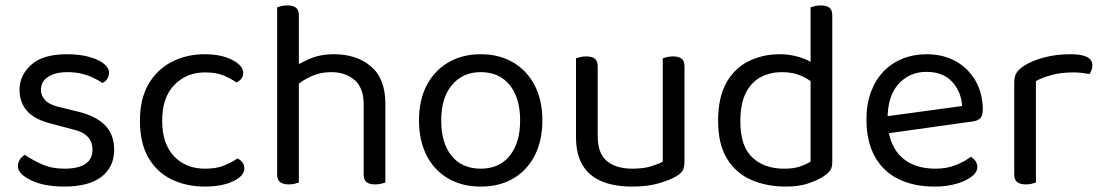

<svg xmlns="http://www.w3.org/2000/svg" viewBox="-20 -675 4067 708"><path d="M401 -123Q401 -59 354 -23Q307 13 218 13Q142 13 94 -10.5Q46 -34 46 -62Q46 -74 52.5 -85.5Q59 -97 72 -104Q99 -85 135 -69Q171 -53 217 -53Q321 -53 321 -123Q321 -152 303.5 -170.5Q286 -189 252 -197L169 -219Q108 -234 80 -265.5Q52 -297 52 -344Q52 -397 95 -436Q138 -475 226 -475Q273 -475 308 -465.5Q343 -456 362.5 -440.5Q382 -425 382 -407Q382 -394 375.5 -384Q369 -374 358 -369Q346 -377 327.5 -386.5Q309 -396 284 -402.5Q259 -409 229 -409Q185 -409 158 -392Q131 -375 131 -344Q131 -322 146.5 -305.5Q162 -289 196 -281L265 -264Q333 -248 367 -213.5Q401 -179 401 -123Z M736 -408Q668 -408 623 -362Q578 -316 578 -230Q578 -145 621.5 -99Q665 -53 736 -53Q778 -53 806 -64.5Q834 -76 856 -91Q867 -85 874 -76Q881 -67 881 -54Q881 -26 839.5 -6.5Q798 13 736 13Q667 13 612.5 -13.5Q558 -40 527 -94Q496 -148 496 -230Q496 -311 528 -365.5Q560 -420 614.5 -447.5Q669 -475 734 -475Q796 -475 836.5 -454Q877 -433 877 -406Q877 -394 870 -385Q863 -376 852 -371Q830 -386 803.5 -397Q777 -408 736 -408Z M1401 -199H1321V-291Q1321 -351 1287.5 -380Q1254 -409 1201 -409Q1162 -409 1128.5 -394Q1095 -379 1072 -358L1057 -423Q1081 -440 1120.5 -457.5Q1160 -475 1212 -475Q1295 -475 1348 -430Q1401 -385 1401 -293ZM1002 -264H1082V-2Q1077 0 1067 2.5Q1057 5 1045 5Q1024 5 1013 -3.5Q1002 -12 1002 -31ZM1321 -263 1401 -262V-2Q1396 0 1385.5 2.5Q1375 5 1364 5Q1342 5 1331.5 -3.5Q1321 -12 1321 -31ZM1082 -225H1002V-648Q1007 -650 1017.5 -652.5Q1028 -655 1040 -655Q1061 -655 1071.5 -646.5Q1082 -638 1082 -619Z M1980 -231Q1980 -157 1952 -102Q1924 -47 1873 -17Q1822 13 1753 13Q1684 13 1632.5 -17Q1581 -47 1553 -102Q1525 -157 1525 -231Q1525 -306 1553.5 -360.5Q1582 -415 1633.5 -445Q1685 -475 1753 -475Q1821 -475 1872 -445Q1923 -415 1951.5 -360.5Q1980 -306 1980 -231ZM1753 -409Q1686 -409 1646.5 -361.5Q1607 -314 1607 -231Q1607 -147 1645.5 -100Q1684 -53 1753 -53Q1821 -53 1859.5 -100.5Q1898 -148 1898 -231Q1898 -314 1859.5 -361.5Q1821 -409 1753 -409Z M2104 -169V-260H2184V-173Q2184 -109 2218 -81Q2252 -53 2312 -53Q2352 -53 2380 -61.5Q2408 -70 2424 -79V-260H2504V-82Q2504 -61 2498.5 -48.5Q2493 -36 2472 -24Q2450 -11 2409 1Q2368 13 2311 13Q2245 13 2198.5 -6.5Q2152 -26 2128 -66.5Q2104 -107 2104 -169ZM2504 -208H2424V-460Q2429 -462 2439.5 -464.5Q2450 -467 2461 -467Q2483 -467 2493.5 -458.5Q2504 -450 2504 -430ZM2184 -208H2104V-460Q2109 -462 2119.5 -464.5Q2130 -467 2142 -467Q2163 -467 2173.5 -458.5Q2184 -450 2184 -430Z M2969 -79V-415L3049 -416V-76Q3049 -57 3040.5 -45.5Q3032 -34 3014 -23Q2994 -10 2960 1.5Q2926 13 2878 13Q2806 13 2749.5 -12Q2693 -37 2660.5 -90.5Q2628 -144 2628 -229Q2628 -316 2658.5 -370Q2689 -424 2741 -449.5Q2793 -475 2855 -475Q2894 -475 2929 -464Q2964 -453 2984 -437V-363Q2965 -382 2934.5 -395.5Q2904 -409 2863 -409Q2822 -409 2787 -391.5Q2752 -374 2731 -334Q2710 -294 2710 -227Q2710 -136 2754 -94.5Q2798 -53 2871 -53Q2906 -53 2928.5 -60.5Q2951 -68 2969 -79ZM3049 -396 2969 -395V-648Q2974 -650 2984.5 -652.5Q2995 -655 3006 -655Q3028 -655 3038.5 -646.5Q3049 -638 3049 -619Z M3230 -180 3226 -243 3528 -284Q3524 -339 3490 -374.5Q3456 -410 3396 -410Q3334 -410 3293.5 -365.5Q3253 -321 3253 -238V-216Q3260 -136 3305.5 -94.5Q3351 -53 3430 -53Q3472 -53 3506 -67Q3540 -81 3560 -97Q3571 -90 3577.5 -80.5Q3584 -71 3584 -59Q3584 -40 3562.5 -23.5Q3541 -7 3505.5 3Q3470 13 3426 13Q3349 13 3292.5 -15Q3236 -43 3205.5 -98.5Q3175 -154 3175 -234Q3175 -291 3191.5 -335.5Q3208 -380 3237.5 -411Q3267 -442 3308 -458.5Q3349 -475 3397 -475Q3458 -475 3504.5 -449Q3551 -423 3577.5 -376.5Q3604 -330 3604 -270Q3604 -248 3594 -238.5Q3584 -229 3566 -227Z M3800 -376V-218H3720V-370Q3720 -393 3728.5 -406.5Q3737 -420 3757 -433Q3783 -450 3828 -462.5Q3873 -475 3928 -475Q4008 -475 4008 -435Q4008 -425 4005 -416.5Q4002 -408 3997 -402Q3987 -404 3971 -406Q3955 -408 3939 -408Q3893 -408 3858 -398.5Q3823 -389 3800 -376ZM3720 -264 3800 -252V-2Q3795 0 3785 2.5Q3775 5 3763 5Q3742 5 3731 -3.5Q3720 -12 3720 -31Z"/></svg>

Font: Baloo Bhaijaan 2
Style: Regular
Weight: 400
Designer: Sanskriti Dholi, Noopur Datye and Ek Type
Foundry: Ek Type
Version: Version 1.701